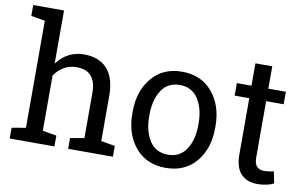

<svg xmlns="http://www.w3.org/2000/svg" viewBox="-78 -915 1725 1079"><g transform="rotate(10 784.0 -376.0)"><path d="M30.3 -61.5 109.9 -75.2V-686L30.3 -699.7V-761.7H206.1V-458Q233.4 -496.1 272.9 -517.1Q312.5 -538.1 360.8 -538.1Q445.8 -538.1 492.7 -487.3Q539.6 -436.5 539.6 -331.1V-75.2L619.1 -61.5V0H363.8V-61.5L443.4 -75.2V-332Q443.4 -397.5 415.3 -428.7Q387.2 -460 331.5 -460Q292 -460 259.5 -441.2Q227.1 -422.4 206.1 -390.1V-75.2L285.6 -61.5V0H30.3Z M684.6 -269Q684.6 -386.2 748 -462.2Q811.5 -538.1 920.4 -538.1Q1029.8 -538.1 1093.5 -462.4Q1157.2 -386.7 1157.2 -269V-258.3Q1157.2 -140.1 1093.8 -64.9Q1030.3 10.3 921.4 10.3Q811.5 10.3 748 -65.2Q684.6 -140.6 684.6 -258.3ZM780.8 -258.3Q780.8 -174.3 816.2 -119.6Q851.6 -64.9 921.4 -64.9Q989.7 -64.9 1025.4 -119.6Q1061 -174.3 1061 -258.3V-269Q1061 -352.1 1025.4 -407.2Q989.7 -462.4 920.4 -462.4Q851.1 -462.4 815.9 -407.2Q780.8 -352.1 780.8 -269Z M1413.1 -655.8V-528.3H1513.2V-457H1413.1V-136.2Q1413.1 -99.1 1428.5 -84Q1443.8 -68.8 1469.2 -68.8Q1481.9 -68.8 1497.8 -71Q1513.7 -73.2 1524.4 -75.7L1537.6 -9.8Q1523.9 -1 1497.6 4.6Q1471.2 10.3 1444.8 10.3Q1386.2 10.3 1351.6 -25.1Q1316.9 -60.5 1316.9 -136.2V-457H1233.4V-528.3H1316.9V-655.8Z"/></g></svg>

Font: TypoPRO Roboto Slab
Style: Regular
Weight: 400
Designer: Google
Version: Version 1.100263; 2013; ttfautohint (v0.94.20-1c74) -l 8 -r 